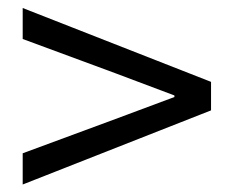

<svg xmlns="http://www.w3.org/2000/svg" viewBox="-20 -616 595 489"><path d="M37.8 -146.1V-225.6L274.3 -313L424.2 -368.9V-372.9L274.3 -429.3L37.8 -516.7V-595.6L517.5 -407.5V-334.9Z"/></svg>

Font: Noto Sans JP
Style: Regular
Weight: 100
Designer: Ryoko NISHIZUKA 西塚涼子 (kana, bopomofo & ideographs); Paul D. Hunt (Latin, Greek & Cyrillic); Sandoll Communications 산돌커뮤니
Foundry: Adobe
Version: Version 2.004;hotconv 1.0.118;makeotfexe 2.5.65603